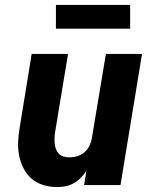

<svg xmlns="http://www.w3.org/2000/svg" viewBox="-20 -748 640 776"><path d="M210 8Q181 8 154 -0.5Q127 -9 107 -26.5Q87 -44 74.5 -69Q62 -94 57 -121Q52 -148 53.5 -177Q55 -206 60 -235L108 -530H255L203 -216Q201 -204 200.5 -192Q200 -180 201 -168.5Q202 -157 206 -146Q210 -135 217.5 -127Q225 -119 236.5 -115.5Q248 -112 260 -112Q276 -112 291.5 -116.5Q307 -121 320 -131.5Q333 -142 340.5 -157Q348 -172 351 -188L408 -530H554L467 0H320L329 -57Q319 -42 306 -29Q293 -16 277 -7Q261 2 244 5Q227 8 210 8ZM506 -632H206V-728H506Z"/></svg>

Font: Iosevka Curly HvExObl
Style: Regular
Weight: 900
Width: 7
Italic angle: -9°
Monospace: yes
Designer: Belleve Invis
Foundry: Belleve Invis
Version: Version 11.1.0; ttfautohint (v1.8.3)